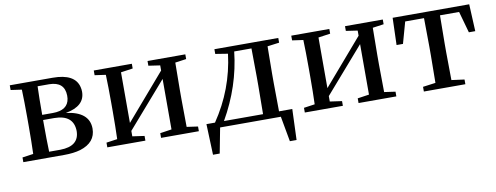

<svg xmlns="http://www.w3.org/2000/svg" viewBox="-59 -824 3344 1295"><g transform="rotate(-10 1612.5 -176.5)"><path d="M227.5 -39.1H304.7Q433.6 -41 434.6 -144.5Q432.6 -255.9 300.8 -256.8H224.6V-232.4Q224.6 -122.1 227.5 -39.1ZM306.6 -487.3H227.5Q224.6 -407.2 224.6 -292H296.9Q401.4 -292 412.1 -371.1Q413.1 -380.9 413.1 -391.6Q411.1 -486.3 306.6 -487.3ZM43.9 -526.4H336.9Q490.2 -526.4 512.7 -430.7Q516.6 -415 516.6 -399.4Q516.6 -300.8 384.8 -277.3Q383.8 -277.3 382.8 -277.3Q542 -257.8 543 -142.6Q543 -46.9 435.5 -13.7Q388.7 0 324.2 0H43.9V-32.2L119.1 -43Q122.1 -127 122.1 -232.4V-293.9Q122.1 -400.4 119.1 -483.4L43.9 -494.1Z M1246.1 -494.1 1169.9 -483.4Q1168 -372.1 1168 -293.9V-232.4Q1168 -154.3 1169.9 -43L1246.1 -32.2V0H987.3V-32.2L1066.4 -43.9V-389.6L797.9 -81.1V-43.9L879.9 -32.2V0H619.1V-32.2L694.3 -43Q697.3 -127 697.3 -232.4V-293.9Q697.3 -400.4 694.3 -483.4L619.1 -494.1V-526.4H879.9V-494.1L797.9 -482.4V-135.7L1066.4 -447.3V-482.4L987.3 -494.1V-526.4H1246.1Z M1424.8 -38.1H1692.4Q1694.3 -149.4 1694.3 -232.4V-293.9Q1694.3 -377 1692.4 -488.3H1574.2Q1548.8 -253.9 1424.8 -38.1ZM1801.8 -38.1H1892.6L1884.8 172.9H1838.9L1807.6 0H1391.6L1358.4 172.9H1312.5L1304.7 -38.1H1363.3Q1501 -241.2 1530.3 -480.5L1445.3 -494.1V-526.4H1882.8V-494.1L1801.8 -483.4Q1799.8 -372.1 1799.8 -293.9V-232.4Q1799.8 -149.4 1801.8 -38.1Z M2598.6 -494.1 2522.5 -483.4Q2520.5 -372.1 2520.5 -293.9V-232.4Q2520.5 -154.3 2522.5 -43L2598.6 -32.2V0H2339.8V-32.2L2418.9 -43.9V-389.6L2150.4 -81.1V-43.9L2232.4 -32.2V0H1971.7V-32.2L2046.9 -43Q2049.8 -127 2049.8 -232.4V-293.9Q2049.8 -400.4 2046.9 -483.4L1971.7 -494.1V-526.4H2232.4V-494.1L2150.4 -482.4V-135.7L2418.9 -447.3V-482.4L2339.8 -494.1V-526.4H2598.6Z M3114.3 -487.3H2983.4Q2981.4 -376 2981.4 -293.9V-232.4Q2981.4 -155.3 2983.4 -43.9L3071.3 -32.2V0H2787.1V-32.2L2874 -43.9Q2876 -155.3 2876 -232.4V-293.9Q2876 -376 2874 -487.3H2745.1L2704.1 -340.8H2660.2L2666 -526.4H3190.4L3199.2 -340.8H3155.3Z"/></g></svg>

Font: GenYoMin JP SemiBold
Style: Regular
Weight: 600
Version: Version 1.001;PS 1;hotconv 16.6.51;makeotf.lib2.5.65220 DEVE